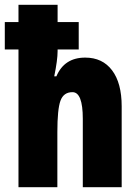

<svg xmlns="http://www.w3.org/2000/svg" viewBox="-27 -780 576 800"><path d="M213 -760V-688H301V-574H213V-567Q213 -530 199 -462H208Q241 -540 328 -540Q400 -540 440 -487Q480 -434 480 -337V0H318V-285Q318 -396 275 -396Q238 -396 225 -360.5Q212 -325 212 -230V0H50V-574H-7V-688H50V-760Z"/></svg>

Font: Noto Sans Malayalam ExtraCondensed Black
Style: Regular
Weight: 900
Width: 2
Designer: Jelle Bosma - Monotype Design Team
Foundry: Monotype Imaging Inc.
Version: Version 2.104; ttfautohint (v1.8.4.7-5d5b)